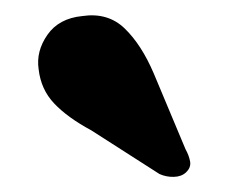

<svg xmlns="http://www.w3.org/2000/svg" viewBox="-20 -754 311 251"><path d="M181 -658 222.5 -559Q227 -551 228.5 -543Q230 -535 223 -528.5Q217 -523 207.2 -522.8Q197.5 -522.5 188.5 -526.5L99.5 -583.5Q68 -600.5 50.8 -618.8Q33.5 -637 30.5 -663.5Q27 -687 42 -708.5Q57 -730 87.5 -733Q121 -738 143 -716.8Q165 -695.5 181 -658Z"/></svg>

Font: Fraunces
Style: Bold
Weight: 700
Version: Version 1.000;[b76b70a41]